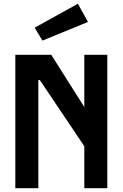

<svg xmlns="http://www.w3.org/2000/svg" viewBox="-20 -982 640 1002"><path d="M420 -696V-423.5L247.5 -696H60V0H180V-564H188L420 -219V0H540V-696ZM386.5 -962.5 161 -837.5 201.5 -770 439 -867.5Z"/></svg>

Font: Kode
Style: Regular
Weight: 400
Monospace: yes
Designer: Isa Ozler
Foundry: Kadena LLC
Version: Version 1.000;gftools[0.9.28]